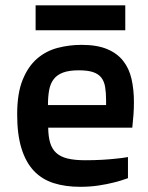

<svg xmlns="http://www.w3.org/2000/svg" viewBox="-20 -702 570 737"><path d="M45.9 -263.2Q45.9 -343.8 66.9 -395.5Q87.9 -447.3 122.6 -477.1Q157.2 -506.8 201.7 -518.3Q246.1 -529.8 293 -529.8Q352.1 -529.8 390.9 -513.7Q429.7 -497.6 452.6 -468.5Q475.6 -439.5 484.9 -398.9Q494.1 -358.4 494.1 -309.6Q494.1 -286.6 492.4 -262.2Q490.7 -237.8 487.8 -211.9H165Q165.5 -177.2 172.6 -153.6Q179.7 -129.9 196 -115Q212.4 -100.1 239.5 -93.5Q266.6 -86.9 307.1 -86.9Q341.3 -86.9 371.1 -88.6Q400.9 -90.3 423.3 -92.8Q449.7 -95.2 471.2 -99.1V-18.1Q446.3 -8.8 417 -1.5Q392.1 4.9 358.9 10Q325.7 15.1 288.1 15.1Q230.5 15.1 185.5 0.7Q140.6 -13.7 109.6 -46.6Q78.6 -79.6 62.3 -132.8Q45.9 -186 45.9 -263.2ZM387.2 -298.8V-317.4Q387.2 -346.7 383.5 -368.4Q379.9 -390.1 368.7 -404.3Q357.4 -418.5 336.9 -425.3Q316.4 -432.1 282.2 -432.1Q245.6 -432.1 222.4 -423.6Q199.2 -415 186.3 -398.2Q173.3 -381.3 168.7 -356.4Q164.1 -331.5 164.1 -298.8ZM116.7 -681.6H460.9V-585.9H116.7Z"/></svg>

Font: Doppio One
Style: Regular
Weight: 400
Designer: Szymon Celej
Foundry: Szymon Celej
Version: Version 1.002